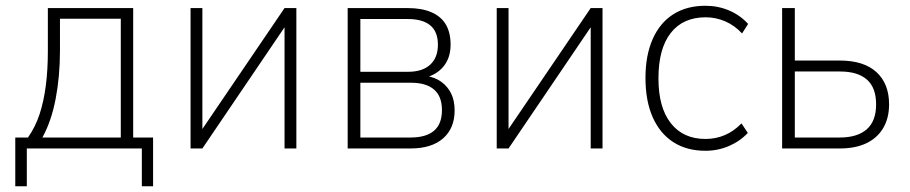

<svg xmlns="http://www.w3.org/2000/svg" viewBox="-20 -515 3156 666"><path d="M33 131V-38H77Q103 -75 117.5 -119.5Q132 -164 139 -218.5Q146 -273 146 -338V-487H442V-38H511V131H472V0H73V131ZM127 -38H399V-450H188V-339Q188 -250 173 -172Q158 -94 127 -38Z M641 0V-487H682V-44H666L967 -487H1008V0H967V-444H983L682 0Z M1186 0V-487H1394Q1443 -487 1476.5 -472.5Q1510 -458 1526.5 -430Q1543 -402 1543 -360Q1543 -316 1520 -286.5Q1497 -257 1456 -246L1457 -252Q1489 -247 1511 -231Q1533 -215 1545 -190.5Q1557 -166 1557 -132Q1557 -70 1517 -35Q1477 0 1404 0ZM1230 -38H1404Q1458 -38 1485.5 -61.5Q1513 -85 1513 -133Q1513 -181 1485.5 -204.5Q1458 -228 1406 -228H1230ZM1230 -266H1396Q1445 -266 1472 -290.5Q1499 -315 1499 -360Q1499 -405 1472.5 -427Q1446 -449 1395 -449H1230Z M1703 0V-487H1744V-44H1728L2029 -487H2070V0H2029V-444H2045L1744 0Z M2427 8Q2362 8 2315.5 -22Q2269 -52 2244 -108.5Q2219 -165 2219 -245Q2219 -323 2244 -379.5Q2269 -436 2315.5 -465.5Q2362 -495 2427 -495Q2471 -495 2509.5 -478.5Q2548 -462 2575 -432L2554 -399Q2528 -427 2495.5 -441Q2463 -455 2428 -455Q2349 -455 2306.5 -400.5Q2264 -346 2264 -243Q2264 -142 2307 -87.5Q2350 -33 2427 -33Q2463 -33 2494.5 -46.5Q2526 -60 2552 -87L2574 -54Q2547 -25 2508.5 -8.5Q2470 8 2427 8Z M2693 0V-487H2737V-305H2893Q2976 -305 3020 -265Q3064 -225 3064 -153Q3064 -106 3044 -71.5Q3024 -37 2986 -18.5Q2948 0 2892 0ZM2737 -38H2893Q2954 -38 2986.5 -66.5Q3019 -95 3019 -153Q3019 -211 2987 -239Q2955 -267 2894 -267H2737Z"/></svg>

Font: Nunito Sans 10pt SemiCondensed ExtraLight
Style: Regular
Weight: 250
Width: 4
Designer: Vernon Adams
Foundry: Vernon Adams
Version: Version 3.101;gftools[0.9.27]